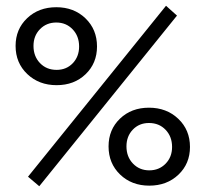

<svg xmlns="http://www.w3.org/2000/svg" viewBox="-20 -638 712 665"><path d="M77 -26 555 -618 593 -584 116 7ZM34 -479Q34 -537 74 -575Q114 -613 175 -613Q236 -613 276 -574.5Q316 -536 316 -477Q316 -419 276.5 -381Q237 -343 176 -343Q115 -343 74.5 -381.5Q34 -420 34 -479ZM254 -477Q254 -513 231.5 -536.5Q209 -560 175 -560Q141 -560 118.5 -537Q96 -514 96 -479Q96 -443 118.5 -419.5Q141 -396 176 -396Q210 -396 232 -419Q254 -442 254 -477ZM638 -129Q638 -71 598 -33Q558 5 497 5Q436 5 396 -33.5Q356 -72 356 -131Q356 -189 395.5 -227Q435 -265 496 -265Q557 -265 597.5 -226.5Q638 -188 638 -129ZM418 -131Q418 -95 440.5 -71.5Q463 -48 497 -48Q531 -48 553.5 -71Q576 -94 576 -129Q576 -165 553.5 -188.5Q531 -212 496 -212Q462 -212 440 -189Q418 -166 418 -131Z"/></svg>

Font: Ysabeau Infant Medium
Style: Regular
Weight: 500
Designer: Christian Thalmann (Catharsis Fonts)
Version: Version 0.003